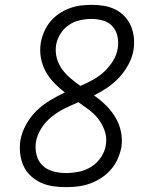

<svg xmlns="http://www.w3.org/2000/svg" viewBox="-20 -763 640 791"><path d="M252 8Q224 8 197.5 4Q171 0 147.5 -11Q124 -22 105.5 -39.5Q87 -57 76.5 -80.5Q66 -104 63 -131Q60 -158 64 -185Q70 -218 87 -249Q104 -280 129 -305Q154 -330 184.5 -348.5Q215 -367 247 -382Q224 -400 203.5 -421Q183 -442 168.5 -468Q154 -494 148.5 -524.5Q143 -555 148 -587Q152 -609 161.5 -631.5Q171 -654 186.5 -673Q202 -692 222.5 -706Q243 -720 265.5 -728.5Q288 -737 311.5 -740Q335 -743 357 -743Q383 -743 408 -739Q433 -735 455 -724Q477 -713 493.5 -695.5Q510 -678 519.5 -655.5Q529 -633 531.5 -608Q534 -583 530 -557Q525 -527 509.5 -498Q494 -469 472 -445Q450 -421 423 -402.5Q396 -384 367 -370Q393 -352 415.5 -330Q438 -308 454.5 -281Q471 -254 478 -222Q485 -190 480 -156Q475 -131 464.5 -107.5Q454 -84 436.5 -64Q419 -44 396.5 -29.5Q374 -15 350 -6.5Q326 2 301 5Q276 8 252 8ZM311 -409Q337 -420 362.5 -434Q388 -448 409 -467.5Q430 -487 445.5 -512Q461 -537 465 -564Q469 -589 464 -613Q459 -637 444 -654Q429 -671 405.5 -678Q382 -685 357 -685Q333 -685 308.5 -679.5Q284 -674 263 -659.5Q242 -645 228.5 -623Q215 -601 211 -577Q207 -549 214 -523.5Q221 -498 236 -477.5Q251 -457 270.5 -440.5Q290 -424 311 -409ZM252 -50Q278 -50 305 -55.5Q332 -61 356 -76Q380 -91 396 -115Q412 -139 416 -165Q421 -195 412 -222Q403 -249 386.5 -271Q370 -293 348 -309.5Q326 -326 303 -342Q274 -330 246 -316Q218 -302 193 -282Q168 -262 150.5 -234.5Q133 -207 128 -178Q124 -151 130.5 -125Q137 -99 155 -81.5Q173 -64 199 -57Q225 -50 252 -50Z"/></svg>

Font: Iosevka Etoile Light
Style: Italic
Weight: 300
Italic angle: -9°
Designer: Belleve Invis
Foundry: Belleve Invis
Version: Version 22.1.2; ttfautohint (v1.8.4)